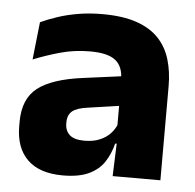

<svg xmlns="http://www.w3.org/2000/svg" viewBox="-43 -548 613 603"><g transform="rotate(5 263.5 -246.0)"><path d="M332.5 0 337 -123 333.5 -130.5V-284L332.5 -304Q332.5 -345 308.5 -364.5Q284.5 -384 228 -384Q178.5 -384 134 -371.5Q89.5 -359 50 -343L63 -461.5Q86.5 -472.5 115.8 -482.2Q145 -492 180.5 -498Q216 -504 256.5 -504Q321 -504 364.5 -489Q408 -474 434 -446.5Q460 -419 471.5 -380.8Q483 -342.5 483 -296.5V0ZM176 11.5Q102.5 11.5 64.5 -25.5Q26.5 -62.5 26.5 -131V-144.5Q26.5 -217 71.2 -251.8Q116 -286.5 213.5 -299L345.5 -316.5L354.5 -224.5L237.5 -207.5Q202 -203 187.5 -191Q173 -179 173 -155.5V-152Q173 -129.5 187.5 -116.2Q202 -103 234 -103Q262 -103 282.2 -111.5Q302.5 -120 315.5 -133.8Q328.5 -147.5 335 -164.5L356.5 -102.5H331.5Q323.5 -70.5 306.8 -44.5Q290 -18.5 258.5 -3.5Q227 11.5 176 11.5Z"/></g></svg>

Font: Anek Tamil
Style: Bold
Weight: 700
Designer: Aadarsh Rajan (Tamil), Yesha Goshar (Latin)
Foundry: Ek Type
Version: Version 1.003